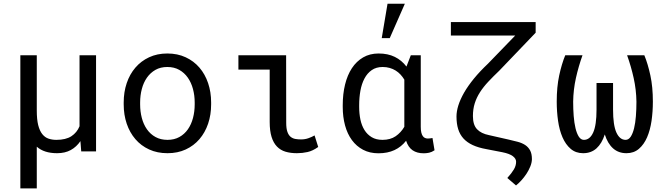

<svg xmlns="http://www.w3.org/2000/svg" viewBox="-20 -832 3641 1055"><path d="M182.1 -528.3V-224.6Q182.1 -175.8 189.9 -144.5Q197.8 -113.3 212.2 -95.2Q226.6 -77.1 246.3 -70.3Q266.1 -63.5 289.6 -63.5Q341.8 -63.5 372.3 -83.5Q402.8 -103.5 417 -138.2V-528.3H507.8V0H426.3L421.9 -56.6Q400.4 -24.9 368.9 -7.6Q337.4 9.8 293.5 9.8Q222.2 9.8 182.1 -25.9V203.1H91.8V-528.3Z M659.7 -269Q659.7 -326.2 676.3 -375.2Q692.9 -424.3 723.9 -460.4Q754.9 -496.6 799.3 -517.3Q843.8 -538.1 899.4 -538.1Q955.6 -538.1 1000.2 -517.3Q1044.9 -496.6 1075.9 -460.4Q1106.9 -424.3 1123.5 -375.2Q1140.1 -326.2 1140.1 -269V-258.3Q1140.1 -201.2 1123.5 -152.3Q1106.9 -103.5 1075.9 -67.4Q1044.9 -31.2 1000.5 -10.7Q956.1 9.8 900.4 9.8Q844.2 9.8 799.6 -10.7Q754.9 -31.2 723.9 -67.4Q692.9 -103.5 676.3 -152.3Q659.7 -201.2 659.7 -258.3ZM750 -258.3Q750 -219.2 759.3 -183.8Q768.6 -148.4 787.4 -121.6Q806.2 -94.7 834.5 -79.1Q862.8 -63.5 900.4 -63.5Q937.5 -63.5 965.6 -79.1Q993.7 -94.7 1012.5 -121.6Q1031.2 -148.4 1040.5 -183.8Q1049.8 -219.2 1049.8 -258.3V-269Q1049.8 -307.6 1040.3 -343Q1030.8 -378.4 1012 -405.3Q993.2 -432.1 965.1 -448Q937 -463.9 899.4 -463.9Q861.8 -463.9 834 -448Q806.2 -432.1 787.4 -405.3Q768.6 -378.4 759.3 -343Q750 -307.6 750 -269Z M1290 -528.3H1552.2L1552.7 -157.2Q1552.7 -125.5 1559.3 -107.2Q1565.9 -88.9 1577.4 -79.8Q1588.9 -70.8 1603.5 -68.4Q1618.2 -65.9 1634.3 -65.9Q1656.2 -65.9 1675.3 -72.8Q1694.3 -79.6 1708.5 -87.9L1728.5 -24.4Q1698.2 -2.9 1669.9 3.4Q1641.6 9.8 1611.3 9.8Q1576.2 9.8 1548.6 1.5Q1521 -6.8 1501.7 -26.9Q1482.4 -46.9 1472.2 -79.8Q1461.9 -112.8 1461.9 -162.1V-449.7H1290Z M2292 -528.3V-135.3Q2292 -116.7 2294.9 -104.2Q2297.9 -91.8 2303 -84.5Q2308.1 -77.1 2315.2 -74Q2322.3 -70.8 2331.1 -70.8Q2338.4 -70.8 2345 -71.8Q2351.6 -72.8 2356.4 -73.7L2367.7 -6.3Q2352.5 3.9 2338.1 7.1Q2323.7 10.3 2308.1 10.3Q2271.5 10.3 2247.3 -6.1Q2223.1 -22.5 2211.4 -58.6Q2185.1 -24.9 2147.5 -7.3Q2109.9 10.3 2059.6 10.3Q2011.7 10.3 1975.1 -9Q1938.5 -28.3 1913.6 -62.3Q1888.7 -96.2 1876 -142.8Q1863.3 -189.5 1863.3 -244.1V-254.4Q1863.3 -315.4 1876 -367.4Q1888.7 -419.4 1913.6 -457.3Q1938.5 -495.1 1975.3 -516.6Q2012.2 -538.1 2060.5 -538.1Q2111.3 -538.1 2149.2 -519.5Q2187 -501 2213.4 -466.3L2237.3 -528.3ZM1953.6 -244.1Q1953.6 -207.5 1960.4 -174.8Q1967.3 -142.1 1982.7 -117.4Q1998 -92.8 2022.5 -78.1Q2046.9 -63.5 2081.5 -63.5Q2125 -63.5 2154.1 -83.5Q2183.1 -103.5 2201.7 -135.3V-394.5Q2192.4 -409.7 2180.7 -422.4Q2168.9 -435.1 2154.1 -444.3Q2139.2 -453.6 2121.3 -458.7Q2103.5 -463.9 2082.5 -463.9Q2047.4 -463.9 2022.7 -446.8Q1998 -429.7 1982.7 -400.6Q1967.3 -371.6 1960.4 -333.7Q1953.6 -295.9 1953.6 -254.4ZM2109.4 -811.5H2204.6L2121.6 -622.6H2077.6Z M2923.3 -710.9V-652.3L2723.6 -443.8Q2689.9 -411.6 2663.1 -383.1Q2636.2 -354.5 2617.4 -325.2Q2598.6 -295.9 2588.6 -264.2Q2578.6 -232.4 2578.6 -194.3Q2578.6 -146 2601.1 -122.1Q2623.5 -98.1 2667.5 -89.4L2775.4 -64.9Q2801.8 -59.1 2825.2 -52.7Q2848.6 -46.4 2865.7 -35.2Q2882.8 -23.9 2892.8 -5.6Q2902.8 12.7 2902.8 43Q2902.3 62 2893.8 83Q2885.3 104 2872.6 123.3Q2859.9 142.6 2844.5 159.4Q2829.1 176.3 2815.4 187L2767.6 146Q2791.5 119.6 2803.7 98.9Q2815.9 78.1 2815.9 56.6Q2815.9 39.6 2797.6 25.9Q2779.3 12.2 2740.2 4.4L2651.9 -12.7Q2608.4 -20.5 2577.4 -34.9Q2546.4 -49.3 2526.6 -71Q2506.8 -92.8 2497.6 -122.6Q2488.3 -152.3 2488.3 -191.9Q2488.3 -219.7 2498.5 -252.7Q2508.8 -285.6 2530 -322.8Q2551.3 -359.9 2584 -399.9Q2616.7 -439.9 2661.6 -482.4L2811 -636.7H2457.5V-710.9Z M3180.7 -528.3Q3158.7 -466.8 3144.5 -403.1Q3130.4 -339.4 3129.4 -273.4Q3129.4 -232.4 3132.3 -194.6Q3135.3 -156.7 3142.3 -127.4Q3149.4 -98.1 3160.6 -80.8Q3171.9 -63.5 3188.5 -63.5Q3221.2 -63.5 3239.5 -104Q3257.8 -144.5 3257.8 -230V-376H3348.6V-230Q3348.6 -144.5 3366.9 -104Q3385.3 -63.5 3417.5 -63.5Q3434.1 -63.5 3445.6 -80.8Q3457 -98.1 3464.1 -127Q3471.2 -155.8 3474.1 -193.8Q3477.1 -231.9 3477.1 -273.4Q3476.1 -339.4 3461.9 -403.1Q3447.8 -466.8 3425.8 -528.3H3520.5Q3540 -481 3553.7 -417.5Q3567.4 -354 3567.4 -273.4Q3567.4 -219.2 3560.1 -168.2Q3552.7 -117.2 3535.6 -77.6Q3518.6 -38.1 3490.7 -14.2Q3462.9 9.8 3422.4 9.8Q3378.4 9.8 3348.6 -16.8Q3318.8 -43.5 3303.2 -93.3Q3287.1 -43.5 3257.6 -16.8Q3228 9.8 3184.1 9.8Q3143.6 9.8 3115.7 -14.2Q3087.9 -38.1 3070.8 -77.6Q3053.7 -117.2 3046.4 -168.2Q3039.1 -219.2 3039.1 -273.4Q3039.1 -354 3052.7 -417.5Q3066.4 -481 3085.9 -528.3Z"/></svg>

Font: Roboto Mono
Style: Regular
Weight: 400
Designer: Google
Version: Version 2.000985; 2015; ttfautohint (v1.3)